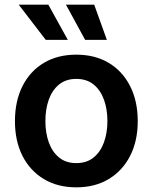

<svg xmlns="http://www.w3.org/2000/svg" viewBox="-20 -785 649 816"><path d="M304.2 11.2Q224.6 11.2 166 -24.2Q107.4 -59.6 75.4 -122.8Q43.5 -186 43.5 -270Q43.5 -355 75.4 -418.7Q107.4 -482.4 166 -517.6Q224.6 -552.7 304.2 -552.7Q383.8 -552.7 442.4 -517.6Q501 -482.4 533.2 -418.7Q565.4 -355 565.4 -270Q565.4 -186 533.2 -122.8Q501 -59.6 442.4 -24.2Q383.8 11.2 304.2 11.2ZM304.2 -91.8Q348.6 -91.8 377.9 -115.7Q407.2 -139.6 421.9 -180.2Q436.5 -220.7 436.5 -270.5Q436.5 -320.8 421.9 -361.3Q407.2 -401.9 377.9 -425.8Q348.6 -449.7 304.2 -449.7Q260.3 -449.7 231 -425.8Q201.7 -401.9 187.3 -361.3Q172.9 -320.8 172.9 -270.5Q172.9 -220.7 187.3 -180.2Q201.7 -139.6 231 -115.7Q260.3 -91.8 304.2 -91.8ZM174.3 -615.7 59.6 -765.1H185.5L268.1 -615.7ZM341.8 -615.7 260.3 -765.1H380.4L434.1 -615.7Z"/></svg>

Font: Inter-SemiBold
Style: Regular
Weight: 600
Designer: Rasmus Andersson
Foundry: rsms
Version: Version 4.000;git-a52131595